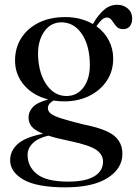

<svg xmlns="http://www.w3.org/2000/svg" viewBox="-20 -535 574 804"><path d="M329 -14Q422.5 4.5 457.5 33Q492.5 61.5 492.5 109Q492.5 171 430.5 210.2Q368.5 249.5 254 249.5Q134 249.5 78.2 217.2Q22.5 185 22.5 136Q22.5 96.5 54.2 68Q86 39.5 160.5 25Q125.5 11 112.5 -5.2Q99.5 -21.5 99.5 -43.5Q99.5 -67 117.5 -86.5Q135.5 -106 182 -118.5Q118 -135 80.5 -179Q43 -223 43 -281.5Q43 -334.5 69 -375.5Q95 -416.5 142.2 -440Q189.5 -463.5 253.5 -463.5Q287.5 -463.5 316.5 -455.8Q345.5 -448 369 -434.5Q390 -471.5 414.8 -493.2Q439.5 -515 471 -515Q497.5 -515 515.5 -499Q533.5 -483 533.5 -458Q533.5 -437.5 523.8 -425.2Q514 -413 496 -413Q476.5 -413 466.5 -425.2Q456.5 -437.5 448.5 -449.5Q440.5 -461.5 428 -461.5Q416 -461.5 405.8 -451.8Q395.5 -442 384 -425Q417.5 -401 435.8 -365.8Q454 -330.5 454 -289.5Q454 -237 427.2 -196.8Q400.5 -156.5 354 -133.5Q307.5 -110.5 249 -110.5Q225.5 -110.5 204 -114Q180.5 -100.5 180.5 -82Q180.5 -70 191.5 -60.2Q202.5 -50.5 234.2 -40Q266 -29.5 329 -14ZM235.5 -441.5Q190.5 -440.5 163.8 -400.8Q137 -361 139.5 -299Q143 -224 176.5 -178Q210 -132 260.5 -133Q306 -134 332.5 -173Q359 -212 356 -276Q353 -351 320.2 -396.5Q287.5 -442 235.5 -441.5ZM95.5 113.5Q95.5 163 135.2 194.2Q175 225.5 265.5 225.5Q338.5 225.5 375 203.2Q411.5 181 411.5 141.5Q411.5 112.5 383.5 92.8Q355.5 73 274.5 56Q217.5 44.5 182.5 33Q139.5 43 117.5 64.5Q95.5 86 95.5 113.5Z"/></svg>

Font: Fraunces 72pt
Style: Regular
Weight: 400
Version: Version 1.000;[0bf87f6ff]